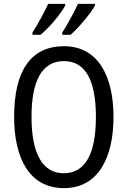

<svg xmlns="http://www.w3.org/2000/svg" viewBox="-20 -963 659 993"><path d="M471 -934V-943H383C368 -909 330 -837 302 -795V-783H345C385 -818 449 -893 471 -934ZM317 -934V-943H229C213 -907 177 -839 148 -795V-783H190C237 -823 295 -891 317 -934ZM567 -358C567 -568 488 -724 311 -724C139 -724 53 -596 53 -359C53 -151 128 10 311 10C488 10 567 -148 567 -358ZM143 -358C143 -546 197 -647 311 -647C422 -647 476 -547 476 -358C476 -168 421 -67 310 -67C199 -67 143 -170 143 -358Z"/></svg>

Font: Noto Sans Telugu Condensed
Style: Regular
Weight: 400
Width: 3
Designer: Jelle Bosma - Monotype Design Team
Foundry: Monotype Imaging Inc.
Version: Version 2.005